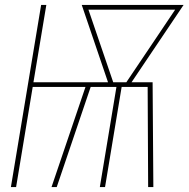

<svg xmlns="http://www.w3.org/2000/svg" viewBox="-20 -755 761 775"><path d="M24 0H45L112 -404H325L188 0H209L346 -404H450L383 0H404L471 -404H576L578 0H599L596 -423H511L721 -735H310L416 -423H115L167 -735H146ZM437 -423 337 -716H687L595 -579L490 -423Z"/></svg>

Font: Iosevka Sparkle Thin Oblique
Style: Regular
Weight: 100
Italic angle: -9°
Designer: Belleve Invis
Foundry: Belleve Invis
Version: Version 4.5.0; ttfautohint (v1.8.3)